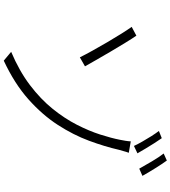

<svg xmlns="http://www.w3.org/2000/svg" viewBox="38 -924 923 1040"><g transform="rotate(90 500.0 -404.5)"><path d="M261.2 -2.9Q365.2 -46.9 441.4 -104.7Q517.6 -162.6 570.1 -227.8Q622.6 -293 656.2 -358.9Q689.9 -424.8 709.2 -485.1Q728.5 -545.4 737.8 -592.8Q740.2 -604.5 743.2 -622.6Q746.1 -640.6 746.1 -650.9L808.1 -640.1Q802.7 -626 798.6 -609.9Q794.4 -593.8 792 -586.9Q774.4 -509.8 742.9 -424.8Q711.4 -339.8 657.2 -255.9Q603 -171.9 518.3 -96.4Q433.6 -21 309.1 37.1ZM173.8 -681.2Q189.9 -657.7 212.6 -620.6Q235.4 -583.5 259.8 -542Q284.2 -500.5 305.4 -463.4Q326.7 -426.3 339.8 -402.8L291 -375Q276.4 -404.8 254.4 -444.3Q232.4 -483.9 208.3 -525.1Q184.1 -566.4 162.1 -601.3Q140.1 -636.2 126 -655.8ZM729 -818.8Q740.2 -803.2 755.4 -779.3Q770.5 -755.4 785.4 -730.7Q800.3 -706.1 811 -687L771 -668Q761.7 -688.5 747.3 -713.6Q732.9 -738.8 717.8 -762.7Q702.6 -786.6 689.9 -803.2ZM850.1 -846.2Q868.2 -821.3 892.3 -782.7Q916.5 -744.1 933.1 -713.9L894 -696.8Q877 -727.5 854.2 -765.9Q831.5 -804.2 812 -829.1Z"/></g></svg>

Font: Source Han Sans CN Light
Style: Regular
Weight: 300
Designer: Ryoko NISHIZUKA  (kana, bopomofo & ideographs); Paul D. Hunt (Latin, Greek & Cyrillic); Sandoll Communications , Soo-you
Foundry: Adobe
Version: Version 2.000;hotconv 1.0.107;makeotfexe 2.5.65593